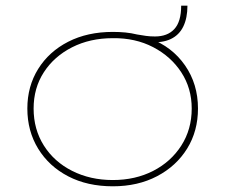

<svg xmlns="http://www.w3.org/2000/svg" viewBox="-20 -644 791 674"><path d="M376 10Q287 10 219.5 -25Q152 -60 114 -122Q76 -184 76 -263Q76 -341 114 -402Q152 -463 219.5 -497.5Q287 -532 376 -532Q399 -532 420 -530Q441 -528 461 -523Q479 -520 492.5 -518Q506 -516 524 -516Q568 -516 592 -542Q616 -568 616 -624H638Q638 -581 623.5 -551Q609 -521 579.5 -507Q550 -493 506 -496V-509Q584 -480 629.5 -414.5Q675 -349 675 -263Q675 -184 637 -122.5Q599 -61 531.5 -25.5Q464 10 376 10ZM376 -12Q455 -12 517.5 -44Q580 -76 616.5 -133Q653 -190 653 -263Q653 -334 616.5 -390Q580 -446 517.5 -478.5Q455 -511 376 -510Q296 -510 233 -478Q170 -446 134 -390.5Q98 -335 98 -263Q98 -190 134 -133Q170 -76 233.5 -44Q297 -12 376 -12Z"/></svg>

Font: Lexend Exa Thin
Style: Regular
Weight: 250
Designer: Bonnie Shaver-Troup, Thomas Jockin
Foundry: Lexend
Version: Version 1.007